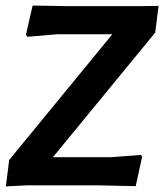

<svg xmlns="http://www.w3.org/2000/svg" viewBox="-20 -665 589 689"><path d="M549 -644 537 -548 170 -101H380L486 -109L490 -102L467 3L326 0H77L1 4L13 -91L383 -542H185L78 -533L73 -540L97 -645L223 -643H489Z"/></svg>

Font: Alegreya Sans
Style: Bold Italic
Weight: 700
Italic angle: -7°
Designer: Juan Pablo del Peral
Foundry: Huerta Tipografica
Version: Version 2.007